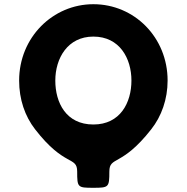

<svg xmlns="http://www.w3.org/2000/svg" viewBox="-20 -740 888 913"><path d="M243 -357C243 -462 301 -566 424 -566C549 -566 605 -462 605 -357C605 -252 552 -148 424 -148C294 -148 243 -252 243 -357ZM71 -357C71 -268 98 -188 147 -125C287 56 347 1 347 76C347 151 349 153 423 153C497 153 500 151 500 76C500 1 558 55 699 -125C748 -187 777 -268 777 -357C777 -562 619 -720 424 -720C231 -720 71 -562 71 -357Z"/></svg>

Font: Hussar Print
Style: Bold
Weight: 700
Foundry: Cannot Into Space Fonts
Version: Version 2.00